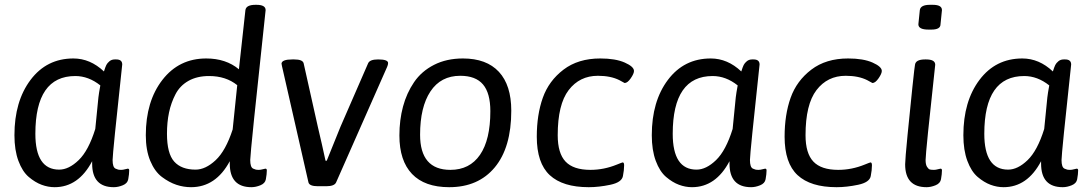

<svg xmlns="http://www.w3.org/2000/svg" viewBox="-20 -772 4529 798"><path d="M511 -71Q517 -71 517 -64Q517 -49 513 -27Q510 -10 490.5 -2Q471 6 453 6Q363 6 363 -92V-102Q306 6 207 6Q180 6 153 -4Q126 -14 99.5 -36.5Q73 -59 56.5 -103.5Q40 -148 40 -210Q40 -351 107 -440Q174 -529 285 -529Q355 -529 412 -475Q418 -494 422 -502Q426 -510 435 -517.5Q444 -525 457 -525H463Q488 -525 488 -504Q448 -134 448 -107Q448 -92 451 -83Q454 -74 460.5 -71Q467 -68 471.5 -67Q476 -66 484 -66Q491 -66 500 -68.5Q509 -71 511 -71ZM389 -367Q391 -385 397 -417Q348 -456 293 -456Q127 -456 127 -216Q127 -67 226 -67Q266 -67 307 -106.5Q348 -146 376 -236Z M1083 -71Q1089 -71 1089 -64Q1089 -49 1085 -27Q1082 -10 1062.5 -2Q1043 6 1025 6Q935 6 935 -92V-102Q877 6 774 6Q743 6 713 -4Q683 -14 653 -36.5Q623 -59 604.5 -103.5Q586 -148 586 -210Q586 -351 655 -440Q724 -529 837 -529Q919 -529 973 -484L1000 -730Q1003 -752 1042 -752H1046Q1084 -752 1084 -730Q1020 -137 1020 -107Q1020 -92 1023 -83Q1026 -74 1032.5 -71Q1039 -68 1043.5 -67Q1048 -66 1056 -66Q1063 -66 1072 -68.5Q1081 -71 1083 -71ZM947 -234 966 -418Q919 -456 849 -456Q799 -456 763.5 -436Q728 -416 709.5 -380.5Q691 -345 682.5 -304.5Q674 -264 674 -216Q674 -134 704 -100.5Q734 -67 793 -67Q834 -67 876 -106Q918 -145 947 -234Z M1552 -525Q1593 -525 1593 -510Q1593 -503 1589 -494L1377 -14Q1370 2 1336 2H1301Q1266 2 1262 -14L1152 -497Q1150 -506 1150 -508Q1152 -525 1195 -525H1203Q1238 -525 1242 -509L1301 -245Q1307 -221 1317.5 -174Q1328 -127 1333 -104H1338Q1389 -231 1395 -245L1510 -509Q1517 -525 1551 -525Z M1904 -529Q2002 -529 2053.5 -473.5Q2105 -418 2105 -312Q2105 -159 2036.5 -76.5Q1968 6 1847 6Q1745 6 1692.5 -49Q1640 -104 1640 -209Q1640 -273 1655 -329Q1670 -385 1701 -430.5Q1732 -476 1784 -502.5Q1836 -529 1904 -529ZM1893 -457Q1812 -457 1769 -392Q1726 -327 1726 -212Q1726 -66 1852 -66Q1932 -66 1975 -128.5Q2018 -191 2018 -310Q2018 -385 1987.5 -421Q1957 -457 1893 -457Z M2475 -529Q2538 -529 2576.5 -512Q2615 -495 2615 -477Q2615 -466 2601.5 -446.5Q2588 -427 2576 -427Q2575 -427 2554 -439Q2518 -457 2465 -457Q2389 -457 2343.5 -397.5Q2298 -338 2298 -210Q2298 -135 2330.5 -100.5Q2363 -66 2434 -66Q2490 -66 2544 -88Q2566 -97 2568 -97Q2574 -97 2574 -85Q2574 -65 2569 -40Q2564 -14 2516.5 -4Q2469 6 2427 6Q2319 6 2265 -44Q2211 -94 2211 -204Q2211 -295 2236 -365.5Q2261 -436 2322 -482.5Q2383 -529 2475 -529Z M3160 -71Q3166 -71 3166 -64Q3166 -49 3162 -27Q3159 -10 3139.5 -2Q3120 6 3102 6Q3012 6 3012 -92V-102Q2955 6 2856 6Q2829 6 2802 -4Q2775 -14 2748.5 -36.5Q2722 -59 2705.5 -103.5Q2689 -148 2689 -210Q2689 -351 2756 -440Q2823 -529 2934 -529Q3004 -529 3061 -475Q3067 -494 3071 -502Q3075 -510 3084 -517.5Q3093 -525 3106 -525H3112Q3137 -525 3137 -504Q3097 -134 3097 -107Q3097 -92 3100 -83Q3103 -74 3109.5 -71Q3116 -68 3120.5 -67Q3125 -66 3133 -66Q3140 -66 3149 -68.5Q3158 -71 3160 -71ZM3038 -367Q3040 -385 3046 -417Q2997 -456 2942 -456Q2776 -456 2776 -216Q2776 -67 2875 -67Q2915 -67 2956 -106.5Q2997 -146 3025 -236Z M3505 -529Q3568 -529 3606.5 -512Q3645 -495 3645 -477Q3645 -466 3631.5 -446.5Q3618 -427 3606 -427Q3605 -427 3584 -439Q3548 -457 3495 -457Q3419 -457 3373.5 -397.5Q3328 -338 3328 -210Q3328 -135 3360.5 -100.5Q3393 -66 3464 -66Q3520 -66 3574 -88Q3596 -97 3598 -97Q3604 -97 3604 -85Q3604 -65 3599 -40Q3594 -14 3546.5 -4Q3499 6 3457 6Q3349 6 3295 -44Q3241 -94 3241 -204Q3241 -295 3266 -365.5Q3291 -436 3352 -482.5Q3413 -529 3505 -529Z M3857 -752Q3895 -752 3895 -730L3889 -671Q3889 -649 3851 -649H3839Q3797 -649 3797 -671L3803 -730Q3806 -752 3845 -752ZM3829 -525Q3867 -525 3867 -503Q3827 -137 3827 -107Q3827 -88 3833 -78.5Q3839 -69 3845 -67.5Q3851 -66 3862 -66Q3869 -66 3878 -68.5Q3887 -71 3889 -71Q3895 -71 3895 -64Q3895 -49 3891 -27Q3888 -10 3868.5 -2Q3849 6 3831 6Q3742 6 3742 -89Q3742 -108 3752 -211Q3762 -314 3772 -408.5Q3782 -503 3783 -503Q3786 -525 3825 -525Z M4455 -71Q4461 -71 4461 -64Q4461 -49 4457 -27Q4454 -10 4434.5 -2Q4415 6 4397 6Q4307 6 4307 -92V-102Q4250 6 4151 6Q4124 6 4097 -4Q4070 -14 4043.5 -36.5Q4017 -59 4000.5 -103.5Q3984 -148 3984 -210Q3984 -351 4051 -440Q4118 -529 4229 -529Q4299 -529 4356 -475Q4362 -494 4366 -502Q4370 -510 4379 -517.5Q4388 -525 4401 -525H4407Q4432 -525 4432 -504Q4392 -134 4392 -107Q4392 -92 4395 -83Q4398 -74 4404.5 -71Q4411 -68 4415.5 -67Q4420 -66 4428 -66Q4435 -66 4444 -68.5Q4453 -71 4455 -71ZM4333 -367Q4335 -385 4341 -417Q4292 -456 4237 -456Q4071 -456 4071 -216Q4071 -67 4170 -67Q4210 -67 4251 -106.5Q4292 -146 4320 -236Z"/></svg>

Font: Asap
Style: Italic
Weight: 400
Italic angle: -6°
Designer: Pablo Cosgaya
Foundry: Pablo Cosgaya
Version: Version 1.007;PS 001.007;hotconv 1.0.70;makeotf.lib2.5.58329